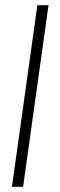

<svg xmlns="http://www.w3.org/2000/svg" viewBox="-20 -720 233 740"><path d="M26 0 124 -700H167L69 0Z"/></svg>

Font: Urbanist ExtraLight
Style: Italic
Weight: 250
Version: Version 1.303